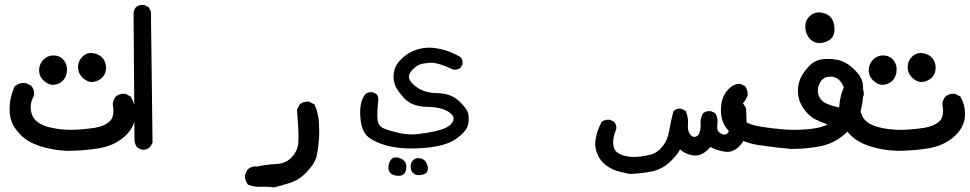

<svg xmlns="http://www.w3.org/2000/svg" viewBox="-20 -457 4091 810"><path d="M20.5 2.4Q20.5 -3.9 21 -11.2Q22.9 -49.3 41.5 -92.3L42.5 -92.8Q58.1 -106.9 79.1 -106.9Q84 -106.9 90.3 -106L111.8 -95.2L112.3 -94.2Q124 -81.1 124 -61.5Q124 -58.6 123.5 -54.2Q109.4 -29.3 109.4 -4.9Q109.4 1.5 110.4 7.8Q114.3 38.1 137 56.6Q159.7 75.2 204.1 83.5Q241.2 90.8 278.3 90.8Q286.6 90.8 295.4 90.3Q341.3 88.4 381.3 81.8Q421.4 75.2 443.4 54.2Q458.5 40 458.5 10.7Q458.5 -2 455.6 -18.6Q457.5 -36.6 468.8 -49.8Q482.4 -61.5 502 -61.5Q504.9 -61.5 509.3 -61L531.2 -49.8L532.2 -48.3Q551.3 -14.6 551.3 22Q551.3 30.8 550.3 40Q543.9 86.9 500.7 123Q457.5 159.2 394 169.2Q330.6 179.2 262.7 179.2Q205.1 177.2 152.3 160.6Q97.7 143.6 67.4 112.3Q37.1 81.1 28.3 54.2Q20.5 31.7 20.5 2.4ZM162.1 -119.1Q149.9 -131.3 146.5 -146.5Q145 -153.3 145 -157.7Q145 -162.1 145 -163.1Q146 -189 165 -207Q182.1 -223.1 204.6 -223.1Q236.3 -223.1 252.4 -198.7Q262.7 -183.1 262.7 -164.6Q262.7 -158.2 261.7 -151.4Q255.4 -117.2 228 -105Q215.8 -99.1 200.2 -99.1H199.7Q180.2 -101.1 162.1 -119.1ZM309.1 -172.9Q309.1 -199.7 328.6 -218.8Q343.8 -233.4 363.8 -233.4Q369.1 -233.4 375 -232.4Q401.4 -227.5 415.5 -209Q427.2 -192.9 427.2 -172.4Q427.2 -141.1 405.3 -124.5Q386.7 -110.8 363.3 -110.8H362.8Q340.8 -115.2 325 -132.8Q309.1 -150.4 309.1 -172.9Z M581.1 -436.5Q587.4 -436.5 589.4 -435.5L607.4 -426.8L616.7 -407.7L623.5 145L613.8 162.6Q606 169.9 598.4 172.4Q590.8 174.8 585.9 174.8Q578.6 174.8 576.7 173.8L559.1 165.5Q547.4 150.4 547.4 131.8L543.5 -400.4Q543.9 -414.6 553.7 -426.8Q565.4 -436.5 581.1 -436.5Z M1091.8 330.6 1071.3 331.1Q1048.8 331.1 1025.9 321.8Q1018.6 312 1016.1 303.2Q1013.7 294.4 1013.7 288.8Q1013.7 283.2 1014.2 278.8L1024.9 257.3L1025.9 256.8Q1039.1 245.1 1058.6 245.1Q1061 245.1 1064 245.6Q1106 236.8 1146.5 234.9Q1185.1 232.9 1209.2 208Q1233.4 183.1 1237.8 151.9Q1239.3 141.6 1239.3 122.1Q1239.3 82.5 1232.9 5.9L1243.7 -16.1L1244.6 -16.6Q1257.8 -28.3 1277.3 -28.3Q1280.3 -28.3 1284.7 -27.8L1306.6 -16.6Q1323.7 21 1325.7 63Q1326.7 79.6 1326.7 99.4Q1326.7 119.1 1325.2 136Q1323.7 152.8 1322.3 163.6Q1319.3 186 1314.9 204.6Q1307.6 232.9 1275.4 267.3Q1243.2 301.8 1205.8 313.7Q1168.5 325.7 1137.2 333.5Q1111.3 330.6 1091.8 330.6Z M1673.3 212.9Q1689 220.7 1692.9 235.4Q1694.3 241.7 1694.3 247.6Q1694.3 258.8 1689.9 268.6Q1683.1 284.7 1660.6 284.7Q1639.2 284.7 1627 272.9Q1618.7 264.6 1618.7 251.2Q1618.7 237.8 1622.8 228Q1627 218.3 1633.3 212.6Q1639.6 207 1650.4 207Q1661.1 207 1673.3 212.9ZM1746.1 281.7Q1731.4 281.7 1721.9 272.2Q1712.4 262.7 1712.4 245.1Q1712.4 227.1 1725.6 216.3Q1734.4 210 1744.6 210Q1751 210 1758.3 212.4Q1776.9 218.3 1783.2 241.2Q1785.2 248 1785.2 252.2Q1785.2 256.3 1784.7 258.3Q1783.7 268.6 1775.9 273.9Q1764.2 281.7 1746.1 281.7ZM1499.5 16.6Q1499.5 -37.1 1523.9 -62Q1534.2 -68.4 1545.9 -68.4Q1552.2 -68.4 1554.2 -67.4L1569.3 -59.6Q1573.7 -52.2 1575 -46.9Q1576.2 -41.5 1576.2 -37.6Q1576.2 -33.7 1575.7 -30.8Q1571.8 4.4 1571.8 23.9Q1571.8 43.5 1573.2 51.8Q1576.7 67.4 1585 75.7Q1589.4 80.6 1596.2 83.5Q1616.2 92.8 1657.2 102.5Q1686.5 109.9 1716.3 109.9Q1743.2 109.9 1783.2 103Q1830.1 94.7 1852.1 85.9Q1880.4 74.7 1890.1 56.6Q1893.6 49.8 1893.6 43.5Q1893.6 28.8 1873 15.1Q1841.3 -5.4 1781.2 -6.3Q1719.2 -7.3 1687.3 -40.8Q1655.3 -74.2 1646.5 -98.6Q1640.1 -115.7 1640.1 -132.8Q1640.1 -147.5 1644.5 -163.6Q1648.9 -178.2 1656.7 -189Q1668 -205.1 1690.7 -223.1Q1713.4 -241.2 1748 -250.5Q1769.5 -255.9 1791 -255.9Q1804.2 -255.9 1817.4 -253.9Q1851.1 -248.5 1876 -239Q1900.9 -229.5 1923.3 -215.8Q1931.6 -206.1 1931.6 -193.4Q1931.6 -189.9 1931.2 -185.5L1921.9 -169.9Q1914.6 -165.5 1908.9 -164.3Q1903.3 -163.1 1899.4 -163.1Q1892.1 -163.1 1890.1 -164.1Q1832 -192.4 1796.4 -192.4Q1792 -192.4 1788.1 -191.9Q1764.6 -189.9 1750 -184.6Q1735.4 -179.2 1718.3 -160.6Q1705.1 -146.5 1705.1 -132.3Q1705.1 -129.4 1706.1 -126Q1710 -108.9 1741.2 -86.9Q1773.4 -64.9 1825.7 -64Q1881.8 -63 1916 -31.2Q1949.2 0 1955.1 21.5Q1957.5 31.7 1957.5 43.7Q1957.5 55.7 1954.6 69.3Q1948.2 97.2 1904.8 128.4Q1861.3 159.7 1770.5 167Q1742.7 169.4 1717.3 169.4Q1659.7 169.4 1612.8 157.7Q1612.8 157.7 1612.8 157.7Q1540.5 136.2 1520.5 106.9Q1499.5 76.2 1499.5 16.6Z M2977.1 163.1Q2945.8 199.2 2913.6 199.2Q2908.7 199.2 2903.8 198.7Q2871.1 193.4 2849.1 173.3Q2836.9 196.8 2807.6 225.1Q2772.9 257.8 2729.5 266.4Q2686 274.9 2638.2 276.9Q2609.9 272 2584 264.4Q2558.1 256.8 2534.7 238.8Q2511.2 220.2 2500 192.4Q2491.2 170.9 2491.2 150.4Q2491.2 144.5 2491.7 139.2Q2494.6 113.8 2501.7 94.5Q2508.8 75.2 2518.6 56.6L2519.5 56.2Q2531.2 47.9 2545.9 47.9Q2552.2 47.9 2554.2 48.8L2569.8 56.2L2570.3 57.1Q2580.1 67.4 2580.1 82.5Q2580.1 88.4 2579.1 89.8Q2566.9 118.2 2566.9 143.1Q2566.9 171.4 2580.6 183.3Q2594.2 195.3 2616.7 200.7Q2633.3 205.1 2652.8 205.1Q2683.1 205.1 2723.1 195.8Q2751 189.5 2773.9 161.9Q2796.9 134.3 2803.5 93.5Q2810.1 52.7 2821.3 11.7L2822.8 10.7Q2833 1 2848.1 1Q2851.1 1 2855 1.5L2872.1 10.7L2873 12.2Q2882.8 33.2 2882.8 59.1L2881.8 76.2Q2881.8 100.6 2895 113.8Q2901.9 120.6 2909.2 120.6Q2914.1 120.6 2919.4 117.7Q2927.7 112.8 2931.9 100.1Q2936 87.4 2936 71.8L2935.5 57.6Q2935.5 37.6 2946.3 21Q2957 11.7 2972.2 11.7Q2979 11.7 2981 12.7L2997.1 20L2997.6 21.5Q3007.3 36.1 3007.3 54.7Q3007.3 58.6 3006.6 65.2Q3005.9 71.8 3005.9 79.6Q3005.9 87.4 3007.3 91.8Q3010.3 100.6 3023.4 107.4Q3029.3 110.8 3035.2 110.8Q3041 110.8 3046.4 107.4L3049.3 105Q3057.6 96.7 3058.6 75.2Q3059.1 66.4 3059.1 50.5Q3059.1 34.7 3057.1 7.3Q3059.6 -6.3 3068.4 -16.6Q3080.1 -25.9 3096.2 -25.9Q3098.1 -25.9 3101.1 -25.9L3118.2 -16.6L3127.4 0.5Q3129.4 37.1 3129.4 58.1Q3129.4 79.1 3128.9 91.3Q3127.4 131.8 3098.1 161.1Q3075.7 183.6 3047.4 183.6Q3042 183.6 3035.6 182.6Q3003.4 177.2 2977.1 163.1Z M3021.5 8.3Q3021.5 -1.5 3022.5 -11.7Q3026.9 -56.2 3057.6 -85Q3075.2 -103 3100.1 -103Q3101.6 -103 3104 -103L3124 -93.3L3124.5 -91.8Q3134.3 -77.1 3134.3 -59.1Q3134.3 -57.1 3134.3 -54.2L3124.5 -34.7Q3102.1 -5.4 3102.1 12.7Q3102.1 14.6 3102.5 16.6Q3106 37.6 3119.1 50.8Q3132.3 64 3160.9 71.3Q3189.5 78.6 3242.2 84.7Q3294.9 90.8 3332 90.8Q3342.8 90.8 3353 90.3Q3411.1 87.9 3442.4 79.1Q3457.5 74.7 3471.7 68.4Q3429.7 52.2 3415.5 44.4Q3397.9 34.2 3383.8 18.1Q3346.2 -22.9 3346.2 -73.2Q3346.2 -109.9 3363.3 -138.7Q3376.5 -161.6 3397.5 -182.4Q3418.5 -203.1 3448.7 -207Q3459.5 -208.5 3474.9 -208.5Q3490.2 -208.5 3512.2 -204.6Q3549.8 -197.8 3586.4 -161.6Q3616.7 -131.3 3620.1 -101.6Q3621.6 -86.4 3621.6 -70.3Q3621.6 -16.1 3604 32.7Q3591.3 67.4 3544.4 108.4Q3497.6 149.4 3438.5 160.4Q3379.4 171.4 3317.4 171.4H3316.9Q3252.4 165.5 3188 156.2Q3123 147 3085.4 121.1Q3047.4 95.2 3032.7 64Q3021.5 39.6 3021.5 8.3ZM3545.4 -61.5Q3545.4 -66.9 3544.4 -71.3Q3541 -95.2 3523.9 -115.7Q3508.3 -133.8 3483.4 -133.8Q3453.1 -133.8 3439.5 -108.4Q3430.2 -91.8 3430.2 -75.2Q3430.2 -58.1 3438.5 -44.4Q3447.3 -28.8 3465.8 -20.5Q3491.2 -8.8 3533.2 -1Q3545.4 -39.1 3545.4 -61.5ZM3377.4 -344.2Q3377.4 -373.5 3398.9 -391.6Q3414.6 -404.8 3434.6 -404.8Q3440.4 -404.8 3449 -403.1Q3457.5 -401.4 3466.3 -397.5Q3479.5 -391.1 3487.3 -380.4Q3500.5 -362.3 3500.5 -333Q3500.5 -302.7 3479.5 -288.6Q3459.5 -274.9 3432.6 -274.9H3432.1Q3403.8 -280.3 3390.1 -301.3Q3377.4 -320.3 3377.4 -344.2Z M3520.5 2.4Q3520.5 -3.9 3521 -11.2Q3522.9 -49.3 3541.5 -92.3L3542.5 -92.8Q3558.1 -106.9 3579.1 -106.9Q3584 -106.9 3590.3 -106L3611.8 -95.2L3612.3 -94.2Q3624 -81.1 3624 -61.5Q3624 -58.6 3623.5 -54.2Q3609.4 -29.3 3609.4 -4.9Q3609.4 1.5 3610.4 7.8Q3614.3 38.1 3637 56.6Q3659.7 75.2 3704.1 83.5Q3741.2 90.8 3778.3 90.8Q3786.6 90.8 3795.4 90.3Q3841.3 88.4 3881.3 81.8Q3921.4 75.2 3943.4 54.2Q3958.5 40 3958.5 10.7Q3958.5 -2 3955.6 -18.6Q3957.5 -36.6 3968.8 -49.8Q3982.4 -61.5 4002 -61.5Q4004.9 -61.5 4009.3 -61L4031.2 -49.8L4032.2 -48.3Q4051.3 -14.6 4051.3 22Q4051.3 30.8 4050.3 40Q4043.9 86.9 4000.7 123Q3957.5 159.2 3894 169.2Q3830.6 179.2 3762.7 179.2Q3705.1 177.2 3652.3 160.6Q3597.7 143.6 3567.4 112.3Q3537.1 81.1 3528.3 54.2Q3520.5 31.7 3520.5 2.4ZM3662.1 -119.1Q3649.9 -131.3 3646.5 -146.5Q3645 -153.3 3645 -157.7Q3645 -162.1 3645 -163.1Q3646 -189 3665 -207Q3682.1 -223.1 3704.6 -223.1Q3736.3 -223.1 3752.4 -198.7Q3762.7 -183.1 3762.7 -164.6Q3762.7 -158.2 3761.7 -151.4Q3755.4 -117.2 3728 -105Q3715.8 -99.1 3700.2 -99.1H3699.7Q3680.2 -101.1 3662.1 -119.1ZM3809.1 -172.9Q3809.1 -199.7 3828.6 -218.8Q3843.8 -233.4 3863.8 -233.4Q3869.1 -233.4 3875 -232.4Q3901.4 -227.5 3915.5 -209Q3927.2 -192.9 3927.2 -172.4Q3927.2 -141.1 3905.3 -124.5Q3886.7 -110.8 3863.3 -110.8H3862.8Q3840.8 -115.2 3825 -132.8Q3809.1 -150.4 3809.1 -172.9Z"/></svg>

Font: Bakudai
Style: Medium
Weight: 500
Version: Version 1.48